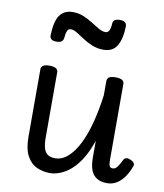

<svg xmlns="http://www.w3.org/2000/svg" viewBox="-89 -876 826 966"><g transform="rotate(10 323.5 -393.0)"><path d="M231 17Q195 17 163.5 2.5Q132 -12 113 -47.5Q94 -83 94 -145V-489Q94 -502 104.5 -508.5Q115 -515 136 -515Q158 -515 169 -508.5Q180 -502 180 -489V-155Q180 -123 186 -102Q192 -81 206 -71Q220 -61 244 -61Q279 -61 309 -87.5Q339 -114 363 -161.5Q387 -209 404 -274Q421 -339 431 -415V-489Q431 -502 441.5 -508.5Q452 -515 474 -515Q496 -515 507 -508.5Q518 -502 518 -489V-106Q518 -89 519.5 -79Q521 -69 525.5 -65Q530 -61 539 -61Q547 -61 553.5 -66Q560 -71 567 -82Q574 -93 583 -111Q587 -120 595.5 -123Q604 -126 618 -120Q632 -115 637.5 -106.5Q643 -98 639 -89Q627 -56 610 -32.5Q593 -9 571.5 4Q550 17 524 17Q500 17 482.5 10Q465 3 453.5 -11Q442 -25 436.5 -47Q431 -69 431 -98V-183Q412 -127 388 -88.5Q364 -50 337 -27Q310 -4 282.5 6.5Q255 17 231 17ZM149 -640Q115 -640 115 -666Q117 -739 139.5 -770Q162 -801 205 -801Q235 -801 260.5 -790.5Q286 -780 308.5 -765.5Q331 -751 349.5 -740.5Q368 -730 384 -730Q396 -730 402.5 -742.5Q409 -755 410 -781Q413 -803 444 -803Q464 -803 472 -796Q480 -789 480 -775Q479 -714 458 -677.5Q437 -641 389 -641Q357 -641 330.5 -652Q304 -663 282 -677.5Q260 -692 242.5 -703Q225 -714 210 -714Q199 -714 193 -703Q187 -692 185 -666Q184 -653 175 -646.5Q166 -640 149 -640Z"/></g></svg>

Font: Playwrite FR Moderne
Style: Regular
Weight: 400
Designer: Veronika Burian, José Scaglione
Foundry: TypeTogether
Version: Version 1.002